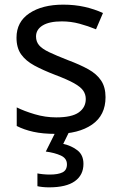

<svg xmlns="http://www.w3.org/2000/svg" viewBox="-20 -566 519 826"><path d="M434 -148Q434 -70 376 -30Q318 10 220 10Q164 10 123.5 1Q83 -8 52 -24V-104Q84 -88 129.5 -74.5Q175 -61 222 -61Q289 -61 319 -82.5Q349 -104 349 -140Q349 -160 338 -176Q327 -192 298.5 -208Q270 -224 217 -244Q165 -264 128 -284Q91 -304 71 -332Q51 -360 51 -404Q51 -472 106.5 -509Q162 -546 252 -546Q301 -546 343.5 -536.5Q386 -527 423 -510L393 -440Q359 -454 322 -464Q285 -474 246 -474Q192 -474 163.5 -456.5Q135 -439 135 -409Q135 -387 148 -371.5Q161 -356 191.5 -341.5Q222 -327 273 -307Q324 -288 360 -268Q396 -248 415 -219.5Q434 -191 434 -148ZM339 139Q339 187 302 213.5Q265 240 191 240Q176 240 162.5 238.5Q149 237 141 235V180Q150 182 165 183.5Q180 185 194 185Q230 185 249 175.5Q268 166 268 141Q268 115 241.5 103Q215 91 177 86L220 0H278L252 53Q288 61 313.5 81Q339 101 339 139Z"/></svg>

Font: Noto Sans Tangsa
Style: Regular
Weight: 400
Designer: David Williams
Foundry: Google LLC
Version: Version 1.504